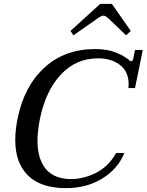

<svg xmlns="http://www.w3.org/2000/svg" viewBox="-20 -964 759 994"><path d="M345 -804 499 -944H559L657 -804L633 -781L540 -870Q525 -883 516 -883Q505 -883 487 -870L360 -781ZM59 -239Q59 -290 71 -350Q105 -518 210 -614Q315 -710 472 -710Q535 -710 579 -692.5Q623 -675 651 -651Q652 -650 654.5 -648.5Q657 -647 659 -647Q667 -647 670 -661L679 -705H719L679 -508H645Q646 -515 646 -528Q646 -593 601.5 -627.5Q557 -662 487 -662Q374 -662 295.5 -578.5Q217 -495 187 -350Q174 -283 174 -236Q174 -141 217.5 -89Q261 -37 348 -37Q414 -37 478.5 -70Q543 -103 581 -172H624Q590 -89 509 -39.5Q428 10 322 10Q192 10 125.5 -55Q59 -120 59 -239Z"/></svg>

Font: Taviraj Medium
Style: Italic
Weight: 500
Italic angle: -12°
Designer: Katatrad Team
Foundry: CadsonDemak
Version: Version 1.001